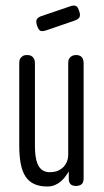

<svg xmlns="http://www.w3.org/2000/svg" viewBox="-20 -666 379 698"><path d="M152 12Q124 12 104.5 3Q85 -6 73 -24Q61 -42 55.5 -70Q50 -98 50 -137V-437Q50 -447 53.5 -453Q57 -459 63 -462.5Q69 -466 78 -466Q88 -466 94 -462.5Q100 -459 103.5 -452.5Q107 -446 107 -436V-136Q107 -104 112.5 -82.5Q118 -61 130 -50.5Q142 -40 161 -40Q183 -40 198 -49Q213 -58 220.5 -72.5Q228 -87 228 -103V-437Q228 -447 231.5 -453Q235 -459 241.5 -462.5Q248 -466 257 -466Q266 -466 272 -462.5Q278 -459 281 -452.5Q284 -446 284 -436V-16Q284 -8 281 -2Q278 4 271.5 7Q265 10 256 10Q250 10 245 8.5Q240 7 236.5 3.5Q233 0 231.5 -5Q230 -10 230 -16V-43Q225 -34 217.5 -24Q210 -14 200.5 -6Q191 2 179 7Q167 12 152 12ZM149 -556Q134 -551 127 -554Q120 -557 115 -572Q110 -586 113 -594Q116 -602 129 -607L235 -643Q249 -648 256.5 -644Q264 -640 268 -625Q273 -611 269 -603.5Q265 -596 251 -591Z"/></svg>

Font: Fredoka Condensed Light
Style: Regular
Weight: 300
Width: 3
Designer: Ben Nathan
Foundry: Milena B. Brandão, Ben Nathan
Version: Version 2.001